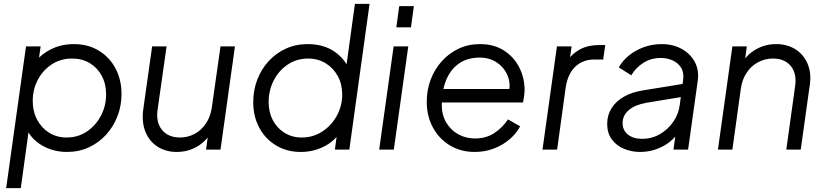

<svg xmlns="http://www.w3.org/2000/svg" viewBox="-20 -777 4282 997"><path d="M12 200 115 -536H191L174 -416L149 -438Q184 -489 239.5 -518.5Q295 -548 363 -548Q438 -548 494 -513.5Q550 -479 580.5 -420.5Q611 -362 611 -289Q611 -228 590 -173.5Q569 -119 530.5 -77Q492 -35 440.5 -11.5Q389 12 328 12Q258 12 200.5 -20.5Q143 -53 117 -110L132 -120L88 200ZM531 -287Q531 -341 508.5 -383Q486 -425 446.5 -449Q407 -473 354 -473Q295 -473 248.5 -442.5Q202 -412 176 -362Q150 -312 150 -253Q150 -198 173 -155Q196 -112 235.5 -87.5Q275 -63 326 -63Q385 -63 431 -94Q477 -125 504 -176Q531 -227 531 -287Z M724 -210 770 -536H845L798 -205Q792 -162 805 -130Q818 -98 846 -80.5Q874 -63 914 -63Q956 -63 991 -82Q1026 -101 1049.5 -136Q1073 -171 1080 -219L1125 -536H1200L1125 0H1050L1064 -104L1081 -98Q1054 -46 1005.5 -17Q957 12 898 12Q841 12 798 -15.5Q755 -43 735 -93Q715 -143 724 -210Z M1295 -247Q1295 -309 1316 -363.5Q1337 -418 1375 -459.5Q1413 -501 1464.5 -524.5Q1516 -548 1577 -548Q1651 -548 1704 -517Q1757 -486 1786 -432L1776 -416L1823 -757H1899L1794 0H1719L1735 -120L1757 -108Q1726 -50 1668 -19Q1610 12 1542 12Q1470 12 1414 -21.5Q1358 -55 1326.5 -113.5Q1295 -172 1295 -247ZM1757 -286Q1757 -340 1734 -382Q1711 -424 1671 -448.5Q1631 -473 1580 -473Q1521 -473 1474.5 -442Q1428 -411 1401.5 -359.5Q1375 -308 1375 -247Q1375 -194 1397 -152.5Q1419 -111 1458 -87Q1497 -63 1547 -63Q1606 -63 1653.5 -94Q1701 -125 1729 -176Q1757 -227 1757 -286Z M1949 0 2024 -536H2100L2025 0ZM2053 -745H2129L2114 -635H2038Z M2196 -249Q2196 -310 2216.5 -364Q2237 -418 2274.5 -459.5Q2312 -501 2362 -524.5Q2412 -548 2472 -548Q2546 -548 2598 -514Q2650 -480 2677 -425.5Q2704 -371 2704 -310Q2704 -294 2701 -275Q2698 -256 2696 -245H2243L2248 -315H2658L2620 -286Q2634 -339 2616.5 -382.5Q2599 -426 2560.5 -452Q2522 -478 2471 -478Q2407 -478 2363 -447Q2319 -416 2296.5 -360.5Q2274 -305 2274 -232Q2274 -179 2298 -139.5Q2322 -100 2361 -79Q2400 -58 2446 -58Q2505 -58 2547.5 -86.5Q2590 -115 2618 -157L2681 -121Q2662 -85 2627 -54.5Q2592 -24 2545.5 -6Q2499 12 2445 12Q2373 12 2317 -21.5Q2261 -55 2228.5 -114Q2196 -173 2196 -249Z M2797 0 2872 -536H2948L2936 -448L2926 -461Q2951 -499 2992.5 -521Q3034 -543 3089 -543H3123L3112 -468H3065Q3007 -468 2967.5 -431Q2928 -394 2917 -320L2873 0Z M3133 -134Q3133 -179 3155.5 -215Q3178 -251 3220 -275Q3262 -299 3321 -308L3536 -343L3529 -275L3335 -243Q3278 -233 3245.5 -205.5Q3213 -178 3213 -138Q3213 -101 3240.5 -78.5Q3268 -56 3314 -56Q3364 -56 3406 -80Q3448 -104 3476 -144.5Q3504 -185 3510 -234L3527 -359Q3533 -399 3517 -425Q3501 -451 3472.5 -463.5Q3444 -476 3411 -476Q3360 -476 3320.5 -450.5Q3281 -425 3258 -386L3193 -427Q3212 -461 3245.5 -488.5Q3279 -516 3323 -532Q3367 -548 3416 -548Q3474 -548 3519 -523.5Q3564 -499 3587.5 -456Q3611 -413 3603 -356L3553 0H3477L3492 -107L3505 -94Q3487 -63 3456 -39Q3425 -15 3386 -1.5Q3347 12 3304 12Q3260 12 3221 -4Q3182 -20 3157.5 -52.5Q3133 -85 3133 -134Z M3708 0 3783 -536H3858L3844 -432L3827 -438Q3853 -490 3902.5 -519Q3952 -548 4010 -548Q4068 -548 4110.5 -521Q4153 -494 4173.5 -446Q4194 -398 4185 -336L4138 0H4063L4109 -331Q4118 -396 4086 -434.5Q4054 -473 3994 -473Q3952 -473 3916.5 -454Q3881 -435 3857.5 -400Q3834 -365 3827 -317L3783 0Z"/></svg>

Font: Kosmopol Plus Jakarta Sans Italic It
Style: Regular
Weight: 400
Italic angle: -8.04999°
Designer: Gumpita Rahayu
Foundry: Tokotype
Version: Version 2.006